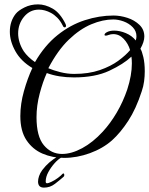

<svg xmlns="http://www.w3.org/2000/svg" viewBox="-20 -679 682 878"><path d="M273 43Q220 43 174.5 23.5Q129 4 101 -38Q73 -80 73 -148Q73 -204 89.5 -262.5Q106 -321 128 -368Q76 -399 50.5 -444.5Q25 -490 25 -534Q25 -582 52 -616Q64 -631 92 -645Q120 -659 154 -659Q187 -659 221 -639.5Q255 -620 280 -569Q282 -563 282 -562Q282 -554 276 -554Q270 -554 267 -562Q256 -584 242 -598Q228 -612 213 -620Q185 -635 158 -635Q117 -635 90 -602.5Q63 -570 63 -526Q63 -506 69.5 -485Q76 -464 89 -444Q98 -431 111 -418.5Q124 -406 140 -395Q184 -471 242.5 -518Q301 -565 367.5 -586.5Q434 -608 499 -608Q530 -608 562.5 -597.5Q595 -587 617.5 -565.5Q640 -544 640 -512Q640 -488 622 -456Q629 -446 635.5 -418Q642 -390 642 -353Q642 -331 639 -307.5Q636 -284 628 -261Q602 -181 566.5 -126.5Q531 -72 492 -37Q450 0 391 21.5Q332 43 273 43ZM319 -341Q386 -341 436.5 -358.5Q487 -376 521.5 -401.5Q556 -427 575 -450Q566 -480 545.5 -501.5Q525 -523 498 -523Q487 -523 476 -519Q469 -516 463 -516Q458 -516 458 -520Q458 -526 469 -532Q482 -539 502 -539Q528 -539 555.5 -527.5Q583 -516 601 -494Q604 -505 604 -513Q604 -537 587 -554.5Q570 -572 545.5 -581Q521 -590 498 -590Q450 -590 397.5 -568Q345 -546 294.5 -497.5Q244 -449 201 -367Q224 -357 256 -349Q288 -341 319 -341ZM264 25Q307 25 356 -1.5Q405 -28 450 -77Q485 -115 514 -164.5Q543 -214 562 -270Q583 -335 583 -389Q583 -397 582.5 -405Q582 -413 581 -420Q545 -386 480 -355.5Q415 -325 318 -325Q248 -325 194 -345Q176 -306 161.5 -251Q147 -196 147 -143Q147 -55 180.5 -15Q214 25 264 25ZM181 179Q154 179 154 151Q154 140 158.5 126.5Q163 113 173 99Q189 78 205.5 64Q222 50 241 38Q248 34 257 34Q269 34 261 41Q246 49 229.5 67.5Q213 86 201 108Q189 130 189 151Q189 159 195 159Q202 159 216 152Q231 145 245 134.5Q259 124 266 116Q268 114 269 114Q274 114 274 122Q274 127 270 130Q254 144 231.5 161.5Q209 179 181 179Z"/></svg>

Font: Gwendolyn
Style: Bold
Weight: 700
Designer: Robert E. Leuschke
Foundry: Robert E. Leuschke
Version: Version 1.010; ttfautohint (v1.8.3)